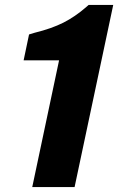

<svg xmlns="http://www.w3.org/2000/svg" viewBox="-20 -760 480 780"><path d="M440 -740 283 0H111L220 -515H76L98 -620L121 -627Q190 -644 237.5 -668Q285 -692 331 -732L340 -740Z"/></svg>

Font: Be Vietnam Pro ExtraBold
Style: Italic
Weight: 800
Italic angle: -12°
Designer: Lam Bao, Tony Le, Vietanh Nguyen
Foundry: Yellow Type Foundry
Version: Version 1.002; ttfautohint (v1.8.3)